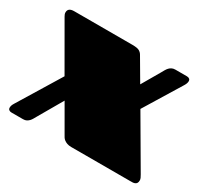

<svg xmlns="http://www.w3.org/2000/svg" viewBox="-110 -653 855 806"><g transform="rotate(30 318.0 -250.0)"><path d="M191.9 -154.8 125.5 -40Q121.1 -32.2 116.9 -24.9Q112.8 -17.6 107.7 -12.2Q102.5 -6.8 95.9 -3.4Q89.4 0 79.6 0H23.4Q16.1 0 11.5 -3.7Q6.8 -7.3 6.8 -14.6Q6.8 -19 8.5 -24.7Q10.3 -30.3 14.6 -37.1L140.6 -243.2L15.6 -460Q9.8 -469.2 9.8 -477.5Q9.8 -500 39.1 -500H320.8Q345.2 -500 354.7 -494.6Q364.3 -489.3 369.6 -480L432.6 -372.6L483.4 -460Q487.8 -467.8 491.9 -475.1Q496.1 -482.4 501.2 -487.8Q506.3 -493.2 513.2 -496.6Q520 -500 529.8 -500H585.4Q593.3 -500 597.9 -496.3Q602.5 -492.7 602.5 -485.4Q602.5 -475.6 594.7 -462.9L484.9 -283.7L623.5 -46.4Q627.4 -40 630.1 -33.9Q632.8 -27.8 632.8 -22.5Q632.8 -14.2 629.9 -9.5Q627 -4.9 622.1 -2.7Q617.2 -0.5 611.6 -0.2Q606 0 600.1 0H313.5Q301.3 0 292.7 -3.2Q284.2 -6.3 278.6 -10.7Q272.9 -15.1 269.8 -20Q266.6 -24.9 264.6 -28.8Z"/></g></svg>

Font: Fascinate Cyrillic
Style: Regular
Weight: 900
Designer: Denis Ignatov
Foundry: Astigmatic (AOETI)
Version: Version 1.00 November 30, 2018, initial release